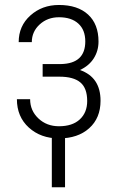

<svg xmlns="http://www.w3.org/2000/svg" viewBox="-20 -558 485 787"><path d="M329.6 -388.2Q329.6 -435.5 301 -461.4Q272.5 -487.3 221.7 -487.3Q174.8 -487.3 142.6 -457.8Q110.4 -428.2 110.4 -385.3H56.6Q56.6 -451.7 104.5 -494.6Q152.3 -537.6 221.7 -537.6Q298.3 -537.6 341.1 -498.3Q383.8 -459 383.8 -387.7Q383.8 -349.6 364.3 -318.8Q344.7 -288.1 307.6 -271Q392.1 -241.7 392.1 -145Q392.1 -74.2 345.7 -32.5Q299.3 9.3 221.7 9.3Q147 9.3 98.1 -35.2Q49.3 -79.6 49.3 -151.4H103.5Q103.5 -104.5 137.5 -72.5Q171.4 -40.5 221.7 -40.5Q276.9 -40.5 307.1 -68.6Q337.4 -96.7 337.4 -144Q337.4 -196.8 309.3 -220.2Q281.2 -243.7 224.1 -243.7H154.8V-295.4H229.5Q329.6 -297.4 329.6 -388.2ZM246.6 209.5H192.4V-24.9H246.6Z"/></svg>

Font: MAUL Condensed Light
Style: Light
Weight: 300
Designer: MAUL
Version: Version 2.137; 2017; ttfautohint (v1.8.3)